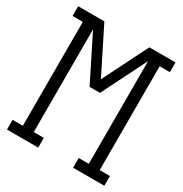

<svg xmlns="http://www.w3.org/2000/svg" viewBox="-171 -863 942 991"><g transform="rotate(30 300.0 -367.5)"><path d="M10 0V-58H71V-677H10V-735H166L300 -467L434 -735H590V-677H529V-58H590V0H404V-58H464V-670L331 -404H269L136 -670V-58H196V0Z"/></g></svg>

Font: Iosevka Slab Light Extended
Style: Regular
Weight: 300
Width: 7
Monospace: yes
Designer: Belleve Invis
Foundry: Belleve Invis
Version: Version 11.1.0; ttfautohint (v1.8.3)